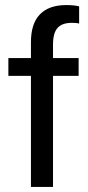

<svg xmlns="http://www.w3.org/2000/svg" viewBox="-20 -737 345 757"><path d="M189 -561V-508H290V-438H189V0H102V-438H13V-508H102V-571Q102 -644 137.5 -680.5Q173 -717 241 -717Q272 -717 292 -712V-644Q283 -647 263 -647Q225 -647 207 -627Q189 -607 189 -561Z"/></svg>

Font: CST
Style: Regular
Weight: 400
Version: Version 1.00